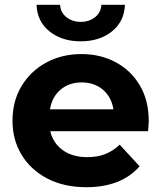

<svg xmlns="http://www.w3.org/2000/svg" viewBox="-20 -771 671 799"><path d="M339 8Q246 8 177 -28Q108 -64 70 -126.5Q32 -189 32 -269Q32 -350 69.5 -412.5Q107 -475 172 -510.5Q237 -546 319 -546Q398 -546 461.5 -512Q525 -478 562 -415.5Q599 -353 599 -267Q599 -258 598 -246.5Q597 -235 596 -225H189Q201 -175 241.5 -146Q282 -117 343 -117Q386 -117 418.5 -130Q451 -143 478 -169L561 -79Q485 8 339 8ZM188 -316H452Q444 -367 408.5 -397.5Q373 -428 320 -428Q267 -428 231.5 -397.5Q196 -367 188 -316ZM316 -599Q238 -599 186.5 -640Q135 -681 132 -751H230Q232 -719 256.5 -699.5Q281 -680 316 -680Q351 -680 375.5 -699.5Q400 -719 402 -751H500Q497 -681 445.5 -640Q394 -599 316 -599Z"/></svg>

Font: Montserrat
Style: Bold
Weight: 700
Designer: Julieta Ulanovsky
Foundry: Julieta Ulanovsky
Version: Version 9.000; ttfautohint (v1.8.4.7-5d5b)